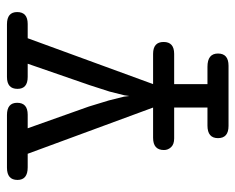

<svg xmlns="http://www.w3.org/2000/svg" viewBox="-84 -386 692 565"><g transform="rotate(-90 262.5 -104.0)"><path d="M15 -399Q15 -430 51 -430H206Q242 -430 242 -400Q242 -369 207 -369H167L231 -189L249 -130L260 -86L262 -70L264 -84L275 -128L294 -187L357 -369H318Q283 -369 283 -399Q283 -430 318 -430H473Q509 -430 509 -400Q509 -369 474 -369H432L297 0H386Q421 0 421 31Q421 62 386 62H297V160H348Q387 160 387 191Q387 222 351 222H174Q138 222 138 191Q138 160 175 160H228V62H137Q120 62 111.5 53Q103 44 103 32Q103 0 139 0H228L92 -369H52Q15 -369 15 -399Z"/></g></svg>

Font: CMU Typewriter Text
Style: Regular
Weight: 500
Monospace: yes
Version: Version 0.7.0